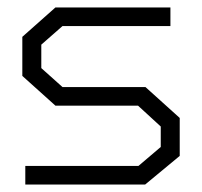

<svg xmlns="http://www.w3.org/2000/svg" viewBox="-20 -496 543 516"><path d="M370 0H48V-50H352L412 -101V-156L351 -212H129L40 -292V-397L129 -476H438V-426H148L91 -376V-313L148 -262H371L463 -179V-77Z"/></svg>

Font: Turret Road
Style: Regular
Weight: 400
Designer: Noponies
Foundry: Noponies
Version: Version 1.001; ttfautohint (v1.8)